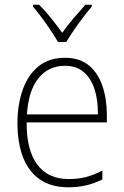

<svg xmlns="http://www.w3.org/2000/svg" viewBox="-20 -784 527 814"><path d="M255 -539Q318 -539 357 -506.5Q396 -474 414.5 -419Q433 -364 433 -297V-265H93Q92 -149 137.5 -87Q183 -25 271 -25Q311 -25 343 -33Q375 -41 414 -61V-23Q381 -7 346.5 1.5Q312 10 270 10Q196 10 148 -24Q100 -58 77 -119Q54 -180 54 -262Q54 -341 76.5 -404Q99 -467 143.5 -503Q188 -539 255 -539ZM255 -505Q186 -505 143.5 -453Q101 -401 94 -299H395Q396 -358 381 -405Q366 -452 335 -478.5Q304 -505 255 -505ZM226 -606Q213 -628 194.5 -656Q176 -684 156 -710.5Q136 -737 120 -756V-764H146Q171 -739 197 -706.5Q223 -674 244 -645Q265 -675 290.5 -705Q316 -735 342 -764H369V-756Q352 -736 331.5 -709Q311 -682 292.5 -655Q274 -628 261 -606Z"/></svg>

Font: Noto Sans Arabic SemCond ExtLt
Style: Regular
Weight: 200
Width: 4
Designer: Monotype Design Team, Nadine Chahine, Nizar Qandah and Khaled Hosny
Foundry: Monotype Imaging Inc.
Version: Version 2.012; ttfautohint (v1.8.4.7-5d5b)